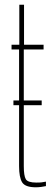

<svg xmlns="http://www.w3.org/2000/svg" viewBox="-20 -790 220 815"><path d="M132 5Q87 5 74 -16Q61 -37 61 -85V-580H29V-600H62V-770H82V-600H165V-580H81V-85Q81 -44 89.5 -29.5Q98 -15 134 -15Q150 -15 157.2 -16Q164.5 -17 175 -19V0Q165.5 2 154.5 3.5Q143.5 5 132 5ZM37 -363.5H157V-343.5H37Z"/></svg>

Font: Big Shoulders Display SC Thin
Style: Regular
Weight: 100
Designer: Patric King
Foundry: XO Type Co
Version: Version 2.002